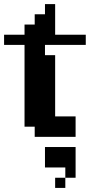

<svg xmlns="http://www.w3.org/2000/svg" viewBox="-20 -670 440 940"><path d="M149.9 0V-49.8H100.1V-450.2H0V-500H100.1V-549.8H149.9V-600.1H200.2V-649.9H250V-500H399.9V-450.2H200.2V-399.9H250V-100.1H350.1V0ZM299.8 200.2V149.9H200.2V49.8H350.1V200.2ZM250 250V200.2H299.8V250Z"/></svg>

Font: Redaction 50
Style: Bold
Weight: 700
Designer: Jeremy Mickel / Forest Young
Foundry: MCKL
Version: Version 2.001;hotconv 1.0.113;makeotfexe 2.5.65598 DEVELOPME